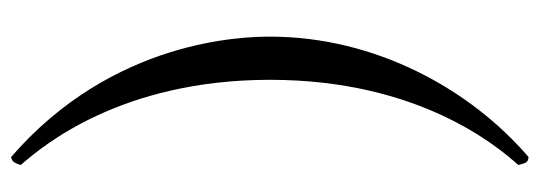

<svg xmlns="http://www.w3.org/2000/svg" viewBox="-326 -422 951 338"><g transform="rotate(-90 149.0 -252.5)"><path d="M254 -252C254 -297 250 -528 42 -708C32 -706 31 -699 28 -691C61 -653 178 -515 178 -252C178 11 60 149 28 185C31.4 195.3 30.6 202.2 42 203C161 101 254 -66 254 -252Z"/></g></svg>

Font: Libertinus Serif Display
Style: Regular
Weight: 400
Designer: Philipp H. Poll
Foundry: Khaled Hosny
Version: Version 6.1